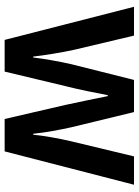

<svg xmlns="http://www.w3.org/2000/svg" viewBox="92 -674 583 806"><g transform="rotate(90 383.0 -271.5)"><path d="M421 -255 480 0H616L756 -543H637L574 -281C561 -227 549 -155 546 -120H542C538 -166 524 -239 515 -279L451 -543H316L250 -280C240 -237 226 -160 222 -120H218C213 -165 201 -240 189 -294L130 -543H9L148 0H281L342 -255C354 -300 373 -394 380 -433H384C391 -396 411 -302 421 -255Z"/></g></svg>

Font: Noto Sans Thai SemCond SemBd
Style: Regular
Weight: 600
Width: 4
Designer: Monotype Design Team
Foundry: Monotype Imaging Inc.
Version: Version 2.002